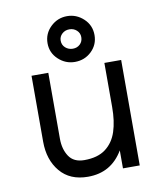

<svg xmlns="http://www.w3.org/2000/svg" viewBox="-77 -718 658 789"><g transform="rotate(-10 252.0 -323.5)"><path d="M70 -165V-440H140V-165Q140 -121 160 -91Q180 -61 224 -61Q280 -61 313 -86Q346 -111 360 -154Q374 -197 374 -256V-440H444V0H374V-75Q349 -33 312.5 -12Q276 9 227 9Q152 9 111 -40Q70 -89 70 -165ZM158 -560Q158 -600 187 -628Q216 -656 256 -656Q295 -656 324.5 -628.5Q354 -601 354 -560Q354 -520 325.5 -492.5Q297 -465 256 -465Q217 -465 187.5 -492.5Q158 -520 158 -560ZM299 -561Q299 -578 286.5 -589.5Q274 -601 256 -601Q238 -601 225.5 -589.5Q213 -578 213 -561Q213 -543 226 -531.5Q239 -520 257 -520Q275 -520 287 -531.5Q299 -543 299 -561Z"/></g></svg>

Font: Teachers[wght]
Style: Regular
Weight: 400
Designer: Alfredo Marco Pradil & Chank Diesel
Version: Version 1.000;Glyphs 3.1.2 (3151)